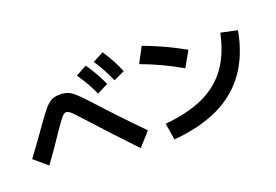

<svg xmlns="http://www.w3.org/2000/svg" viewBox="-101 -1051 1930 1342"><g transform="rotate(-20 864.5 -380.0)"><path d="M510.7 -660.2 592.8 -705.1Q623 -660.2 646.5 -619.4Q669.9 -578.6 690.4 -533.2L607.4 -491.2Q586.9 -537.1 563.7 -577.6Q540.5 -618.2 510.7 -660.2ZM654.3 -710 735.4 -752Q765.6 -706.5 788.1 -665Q810.5 -623.5 829.1 -577.1L747.1 -540Q707.5 -630.9 654.3 -710ZM452.1 -359.4Q419.9 -395.5 402.3 -413.3Q384.8 -431.2 373.5 -438.5Q362.3 -445.8 351.6 -446.3Q341.8 -445.8 331.8 -437.7Q321.8 -429.7 306.6 -409.7Q291.5 -389.6 261.7 -346.7Q182.6 -227.5 115.2 -135.7L17.6 -218.8Q113.3 -347.7 174.8 -436.5Q217.3 -496.6 242.9 -525.4Q268.6 -554.2 292.7 -565.7Q316.9 -577.1 351.6 -577.1Q386.2 -577.1 409.7 -568.4Q433.1 -559.6 460.2 -535.9Q487.3 -512.2 537.1 -458Q684.6 -295.9 846.7 -130.9L756.8 -31.2Q580.6 -217.3 452.1 -359.4Z M1555.7 -599.6 1677.7 -573.2Q1645.5 -397.9 1560.8 -278.6Q1476.1 -159.2 1336.7 -92Q1197.3 -24.9 999 -7.8L979.5 -131.8Q1151.4 -147.9 1267.6 -201.9Q1383.8 -255.9 1454.1 -353.3Q1524.4 -450.7 1555.7 -599.6ZM947.3 -586.9 1007.8 -701.2Q1157.2 -646.5 1305.7 -563.5L1240.2 -449.2Q1102.1 -529.8 947.3 -586.9Z"/></g></svg>

Font: Pretendard GOV
Style: Bold
Weight: 700
Designer: Base glyphs from Inter by Rasmus Andersson; Hangeul glyphs from Noto Sans CJK(Source Han Sans) by Jang Soo-young and Kan
Foundry: Kil Hyung-jin
Version: Version 1.309